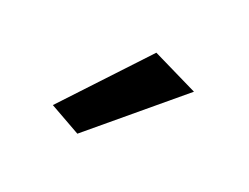

<svg xmlns="http://www.w3.org/2000/svg" viewBox="-48 -787 470 363"><g transform="rotate(20 187.5 -605.5)"><path d="M308 -658 216 -703 66 -543 128 -508Z"/></g></svg>

Font: Jost Medium
Style: Regular
Weight: 500
Version: Version 3.710